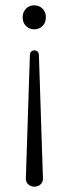

<svg xmlns="http://www.w3.org/2000/svg" viewBox="-20 -515 257 720"><path d="M109 185Q95 185 85.5 176Q76 167 77 152L92 -306Q92 -326 109 -326Q126 -326 126 -306L141 152Q142 167 132.5 176Q123 185 109 185ZM108 -405Q90 -405 77.5 -417.5Q65 -430 65 -450Q65 -470 77.5 -482.5Q90 -495 108 -495Q127 -495 139.5 -482.5Q152 -470 152 -450Q152 -430 139.5 -417.5Q127 -405 108 -405Z"/></svg>

Font: Nunito VF Beta Light
Style: Regular
Weight: 300
Designer: Vernon Adams
Foundry: newtypography
Version: Version 3.001